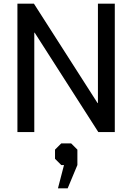

<svg xmlns="http://www.w3.org/2000/svg" viewBox="-20 -720 721 1047"><path d="M75 -700H165L512 -158H514V-700H606V0H516L169 -542H167V0H75ZM329 180H314L280 146V96L314 62H368L402 96V180L349 307H296Z"/></svg>

Font: Chakra Petch Medium
Style: Regular
Weight: 500
Designer: Katatrad Aksorn Co.,Ltd.
Foundry: Cadson Demak Co.,Ltd.
Version: Version 1.000; ttfautohint (v1.6)